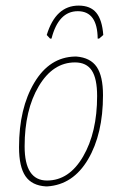

<svg xmlns="http://www.w3.org/2000/svg" viewBox="-20 -660 436 686"><path d="M159 -522 147 -535Q179 -640 261 -640Q303 -640 324 -614.5Q345 -589 349 -535L334 -522H329Q328 -620 258 -620Q189 -620 164 -522ZM248 -458H253Q303 -454 325.5 -421Q348 -388 348 -320Q348 -181 294.5 -90.5Q241 0 149 6H144Q94 3 71 -30.5Q48 -64 48 -134Q48 -273 102.5 -364.5Q157 -456 248 -458ZM248 -437Q169 -437 118.5 -352Q68 -267 68 -137Q68 -15 148 -15Q227 -15 277 -101Q327 -187 327 -317Q327 -379 308 -408Q289 -437 248 -437Z"/></svg>

Font: Alegreya Sans Thin
Style: Italic
Weight: 100
Italic angle: -7°
Designer: Juan Pablo del Peral
Foundry: Huerta Tipografica
Version: Version 2.007